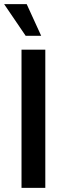

<svg xmlns="http://www.w3.org/2000/svg" viewBox="-29 -908 314 928"><path d="M75 0V-668H190V0ZM95 -735 -9 -888H100L170 -735Z"/></svg>

Font: Gantari SemiBold
Style: Regular
Weight: 600
Designer: Anugrah Pasau
Foundry: Lafontype
Version: Version 1.000; ttfautohint (v1.8.4)